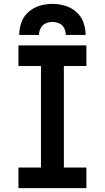

<svg xmlns="http://www.w3.org/2000/svg" viewBox="-20 -969 540 989"><path d="M75 0V-106H191V-629H75V-735H425V-629H309V-106H425V0ZM79 -789Q79 -822 90.5 -854Q102 -886 127.5 -908Q153 -930 185 -939.5Q217 -949 250 -949Q283 -949 315 -939.5Q347 -930 372.5 -908Q398 -886 409.5 -854Q421 -822 421 -789H319Q319 -807 310.5 -824Q302 -841 285 -848.5Q268 -856 250 -856Q232 -856 215 -848.5Q198 -841 189.5 -824Q181 -807 181 -789Z"/></svg>

Font: Iosevka SS01
Style: Bold
Weight: 700
Monospace: yes
Designer: Belleve Invis
Foundry: Belleve Invis
Version: 2.3.3; ttfautohint (v1.8.3)